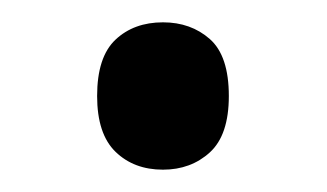

<svg xmlns="http://www.w3.org/2000/svg" viewBox="-20 -140 293 172"><path d="M67 -54Q67 -89 83.5 -104.5Q100 -120 126 -120Q151 -120 168 -105Q185 -90 185 -54Q185 -19 168 -3.5Q151 12 126 12Q100 12 83.5 -4Q67 -20 67 -54Z"/></svg>

Font: Noto Sans Thai Looped SemiCond
Style: Regular
Weight: 400
Width: 4
Designer: Sasikarn Vongin, Ben Mitchell
Foundry: The Fontpad Ltd
Version: Version 1.001